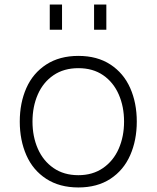

<svg xmlns="http://www.w3.org/2000/svg" viewBox="-20 -808 689 845"><path d="M67 0ZM67 -273Q67 -355 96 -420.5Q125 -486 183.5 -524Q242 -562 325 -562Q408 -562 466 -524Q524 -486 553 -420.5Q582 -355 582 -273Q582 -191 553 -125Q524 -59 466 -21Q408 17 325 17Q242 17 183.5 -21Q125 -59 96 -125Q67 -191 67 -273ZM526 -273Q526 -339 502.5 -392.5Q479 -446 434 -477Q389 -508 325 -508Q261 -508 215.5 -477Q170 -446 146.5 -392.5Q123 -339 123 -273Q123 -207 146.5 -153.5Q170 -100 215.5 -68.5Q261 -37 325 -37Q388 -37 433.5 -68.5Q479 -100 502.5 -153.5Q526 -207 526 -273ZM394 -788H448V-677H394ZM199 -788H253V-677H199Z"/></svg>

Font: Biryani ExtraLight
Style: Regular
Weight: 275
Designer: Dan Reynolds and Mathieu Reguer
Foundry: Dan Reynolds and Mathieu Reguer
Version: Version 1.004; ttfautohint (v1.1) -l 5 -r 5 -G 72 -x 0 -D la